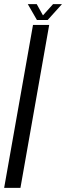

<svg xmlns="http://www.w3.org/2000/svg" viewBox="-40 -905 318 925"><path d="M-20 0 119 -785H197L58.5 0ZM138 -808.5 94 -885H137L167 -831L215.5 -885H258.5L189.5 -808.5Z"/></svg>

Font: Anybody Condensed Regular
Style: Italic
Weight: 400
Width: 3
Italic angle: -10°
Designer: Tyler Finck
Foundry: Etcetera Type Company
Version: Version 1.010; ttfautohint (v1.8.3) -l 8 -r 50 -G 200 -x 14 